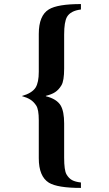

<svg xmlns="http://www.w3.org/2000/svg" viewBox="-20 -734 540 950"><path d="M171.9 -139.2Q171.9 -192.4 159.2 -211.7Q146.5 -231 130.1 -241.2Q113.8 -251.5 87.9 -258.8Q138.2 -272.9 156.2 -300.8Q171.9 -326.2 171.9 -378.9V-565.9Q171.9 -657.2 221.7 -687.5Q265.1 -713.9 380.4 -713.9V-687Q329.1 -680.7 311.5 -650.4Q297.4 -625.5 297.4 -563V-395Q297.4 -334 283.9 -311.8Q270.5 -289.6 252.9 -278.1Q235.4 -266.6 207 -259.8V-257.8Q260.7 -244.6 280.3 -211.9Q297.4 -182.6 297.4 -123V45.9Q297.4 108.4 308.8 128.4Q320.3 148.4 336.7 157.2Q353 166 380.4 168.9V195.8Q264.2 195.8 221.7 169.9Q171.9 138.7 171.9 48.8Z"/></svg>

Font: Stardos Stencil
Style: Bold
Weight: 700
Designer: vernon adams
Foundry: vernon adams
Version: Version 1.000